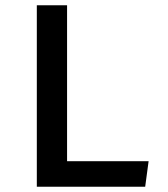

<svg xmlns="http://www.w3.org/2000/svg" viewBox="-20 -710 640 730"><path d="M120 -690H235V-97H545L532 0H120Z"/></svg>

Font: Fira Mono Medium
Style: Regular
Weight: 500
Designer: Carrois Corporate & Edenspiekermann AG
Foundry: Carrois Corporate GbR & Edenspiekermann AG
Version: Version 3.206